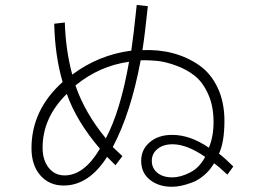

<svg xmlns="http://www.w3.org/2000/svg" viewBox="-20 -750 1040 759"><path d="M580.1 -114.3Q580.1 -85 602.1 -66.9Q624 -48.8 661.1 -48.8Q693.4 -48.8 731 -67.9Q768.6 -86.9 791 -129.9Q718.8 -179.7 662.1 -179.7Q625 -179.7 602.5 -161.1Q580.1 -142.6 580.1 -114.3ZM278.3 -412.1Q315.4 -303.7 398.4 -203.1Q456.1 -311.5 490.2 -505.9Q372.1 -489.3 278.3 -412.1ZM148.4 -166Q148.4 -117.2 172.4 -86.9Q196.3 -56.6 235.4 -56.6Q312.5 -56.6 375 -162.1Q282.2 -270.5 244.1 -378.9Q148.4 -285.2 148.4 -166ZM194.3 -656.2 236.3 -661.1Q239.3 -553.7 265.6 -455.1Q370.1 -533.2 499 -549.8Q508.8 -616.2 520.5 -730.5L564.5 -725.6Q551.8 -605.5 543 -551.8Q607.4 -554.7 664.1 -539.6Q720.7 -524.4 767.1 -492.2Q813.5 -460 840.3 -403.3Q867.2 -346.7 867.2 -272.5Q867.2 -188.5 845.7 -142.6Q869.1 -125 902.3 -91.8L878.9 -59.6Q845.7 -90.8 826.2 -104.5Q809.6 -76.2 786.1 -56.6Q762.7 -37.1 738.8 -28.3Q714.8 -19.5 695.8 -15.6Q676.8 -11.7 659.2 -11.7Q607.4 -11.7 572.8 -39.1Q538.1 -66.4 538.1 -114.3Q538.1 -159.2 572.3 -188Q606.4 -216.8 660.2 -216.8Q732.4 -216.8 805.7 -166Q824.2 -210 824.2 -267.6Q824.2 -331.1 802.7 -378.4Q781.2 -425.8 749.5 -450.7Q717.8 -475.6 676.3 -490.7Q634.8 -505.9 601.6 -509.3Q568.4 -512.7 536.1 -511.7Q497.1 -302.7 425.8 -168.9L463.9 -132.8L436.5 -96.7L403.3 -129.9Q331.1 -16.6 231.4 -16.6Q174.8 -16.6 139.6 -56.6Q104.5 -96.7 104.5 -164.1Q104.5 -315.4 227.5 -425.8Q197.3 -529.3 194.3 -656.2Z"/></svg>

Font: Gothic A1 ExtraLight
Style: Regular
Weight: 275
Designer: HanYang I&C Co.,Ltd.
Foundry: HanYang I&C Co.,Ltd.
Version: Version 2.50